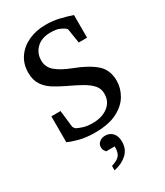

<svg xmlns="http://www.w3.org/2000/svg" viewBox="-231 -781 983 1142"><g transform="rotate(-30 260.5 -209.5)"><path d="M481.9 -188Q481.9 -137.7 454.8 -90.8Q427.7 -43.9 369.4 -13.9Q311 16.1 216.8 16.1Q157.7 16.1 109.6 3.7Q61.5 -8.8 39.1 -21V-198.2H102.1L115.2 -85Q116.2 -79.1 121.6 -72.3Q127 -65.4 131.8 -63Q147.5 -55.2 172.4 -47.6Q197.3 -40 232.9 -40Q296.9 -40 338.4 -71.3Q379.9 -102.5 379.9 -158.2Q379.9 -192.9 357.9 -217.5Q335.9 -242.2 296.6 -264.2Q257.3 -286.1 204.1 -311Q163.1 -330.6 127.9 -352.8Q92.8 -375 71.3 -407.7Q49.8 -440.4 49.8 -491.2Q49.8 -550.8 80.1 -594.7Q110.4 -638.7 162.6 -662.8Q214.8 -687 280.8 -687Q333 -687 378.7 -675.5Q424.3 -664.1 457 -652.8V-497.1H399.9L384.8 -592.8Q384.3 -598.1 379.4 -602.5Q374.5 -606.9 370.1 -609.9Q362.3 -615.2 342.3 -624Q322.3 -632.8 282.2 -632.8Q222.2 -632.8 187.5 -599.4Q152.8 -565.9 152.8 -515.1Q152.8 -469.2 188.7 -439Q224.6 -408.7 292 -382.8Q382.8 -348.6 432.4 -305.9Q481.9 -263.2 481.9 -188ZM328.1 142.1Q328.1 193.8 293 225.6Q257.8 257.3 204.1 268.1V237.8Q244.1 225.1 260.3 206.8Q276.4 188.5 276.4 145H217.3Q215.3 142.6 208.7 133.1Q202.1 123.5 202.1 107.9Q202.1 86.9 218.8 74Q235.4 61 257.3 61Q289.1 61 308.6 82.3Q328.1 103.5 328.1 142.1Z"/></g></svg>

Font: Charis
Style: Regular
Weight: 400
Designer: Walt Agee, Miriam Martin, Annie Olsen, Victor Gaultney, Lorna Priest, Alan Ward, Bob Hallissy, Martin Hosken, Sharon Cor
Foundry: SIL Global
Version: Version 7.000